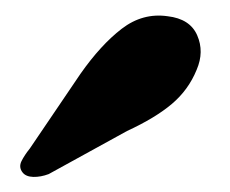

<svg xmlns="http://www.w3.org/2000/svg" viewBox="-20 -756 302 252"><path d="M85.6 -659.1Q112.2 -697 139.7 -718.2Q167.3 -739.4 200 -734.7Q229.4 -731.3 238.8 -709.7Q248.3 -688.1 238.1 -664.4Q227.4 -638.1 205.7 -619.7Q184 -601.3 146.8 -584.1L43.9 -527.5Q33.5 -523.6 23.7 -523.8Q13.9 -524.1 9.6 -529.7Q4.3 -536.5 8.2 -544.5Q12.2 -552.5 19.1 -561Z"/></svg>

Font: Fraunces
Style: Italic
Weight: 900
Italic angle: -16°
Version: Version 1.000;[0bf87f6ff]